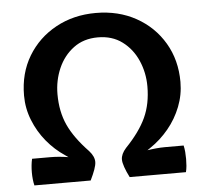

<svg xmlns="http://www.w3.org/2000/svg" viewBox="-51 -750 861 804"><g transform="rotate(-5 380.0 -348.5)"><path d="M61.5 0Q58.5 -12 57 -26.2Q55.5 -40.5 55.5 -55Q55.5 -70 57 -84.8Q58.5 -99.5 61.5 -112H139.5Q158 -112 176.8 -110.2Q195.5 -108.5 214 -105.5Q207.5 -110 201 -114.5Q158 -143 124.2 -184Q90.5 -225 70.8 -274.8Q51 -324.5 51 -378.5Q51 -472 94.2 -543.8Q137.5 -615.5 212 -656.2Q286.5 -697 380 -697Q475 -697 549.2 -655.8Q623.5 -614.5 666 -542.5Q708.5 -470.5 708.5 -378.5Q708.5 -324.5 689 -274.8Q669.5 -225 635.5 -184Q601.5 -143 559 -114.5Q552 -110 546 -105.5Q564.5 -108.5 583.2 -110.2Q602 -112 620 -112H698.5Q701.5 -99.5 702.8 -84.8Q704 -70 704 -55Q704 -40.5 702.8 -26.2Q701.5 -12 698.5 0H462Q449.5 -24.5 442.8 -44Q436 -63.5 436 -76Q436 -99 457.5 -123Q517 -185 543 -241.8Q569 -298.5 569 -372Q569 -429.5 546.8 -480.5Q524.5 -531.5 482.2 -563Q440 -594.5 380 -594.5Q320 -594.5 277.8 -563Q235.5 -531.5 213.2 -480.5Q191 -429.5 191 -372Q191 -298.5 217 -241.8Q243 -185 302.5 -123Q324 -99 324 -76Q324 -63.5 317 -44Q310 -24.5 298 0Z"/></g></svg>

Font: Signika SC SemiBold
Style: Regular
Weight: 600
Designer: Anna Giedryś
Foundry: Anna Giedryś
Version: Version 2.000; ttfautohint (v1.8.3) -l 8 -r 50 -G 200 -x 9 -